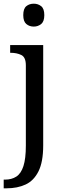

<svg xmlns="http://www.w3.org/2000/svg" viewBox="-32 -780 352 1040"><path d="M-12 240V193H-5Q31 193 56.5 176.5Q82 160 95 119.5Q108 79 108 9V-426Q108 -470 83.5 -482Q59 -494 26 -494H23V-536H202V8Q202 97 176.5 148Q151 199 106.5 219.5Q62 240 4 240ZM151 -636Q127 -636 110.5 -650Q94 -664 94 -698Q94 -733 110.5 -746.5Q127 -760 151 -760Q174 -760 191 -746.5Q208 -733 208 -698Q208 -664 191 -650Q174 -636 151 -636Z"/></svg>

Font: Noto Serif Toto
Style: Regular
Weight: 400
Designer: Monotype Design Team
Foundry: Monotype Imaging Inc.
Version: Version 2.001